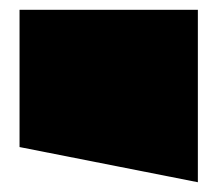

<svg xmlns="http://www.w3.org/2000/svg" viewBox="-20 -301 445 393"><path d="M385 72 20 0V-281H385Z"/></svg>

Font: Climate Crisis
Style: Regular
Weight: 400
Version: Version 1.003